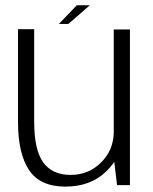

<svg xmlns="http://www.w3.org/2000/svg" viewBox="-20 -704 583 730"><path d="M425 0H474V-592H412.5V-196Q409.5 -131.5 365 -87Q317.5 -39 248.5 -39Q178.5 -39 144.2 -86.8Q110 -134.5 110 -240.5V-593H48.5V-239Q48.5 -121 90.2 -57.8Q132 5.5 228.5 5.5Q324.5 5.5 383.5 -52Q402 -70 414.5 -88.5ZM204 -613H240L321.5 -684H272Z"/></svg>

Font: Anybody Light
Style: Regular
Weight: 300
Designer: Tyler Finck
Foundry: Etcetera Type Company
Version: Version 1.111; ttfautohint (v1.8.4)